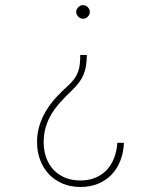

<svg xmlns="http://www.w3.org/2000/svg" viewBox="-20 -558 640 764"><path d="M325.7 -339.4Q325.2 -315.4 322.3 -296.4Q319.3 -277.3 312.3 -260.7Q305.2 -244.1 293.7 -228.8Q282.2 -213.4 264.6 -196.8Q241.7 -174.8 221.4 -152.6Q201.2 -130.4 186 -106Q170.9 -81.5 162.4 -53.5Q153.8 -25.4 153.8 8.3Q153.8 41.5 164.1 69.6Q174.3 97.7 193.1 117.7Q211.9 137.7 238.8 148.9Q265.6 160.2 299.8 160.2Q333.5 160.2 360.1 148.9Q386.7 137.7 405.3 117.7Q423.8 97.7 434.3 70.1Q444.8 42.5 446.8 10.3H473.1Q471.7 48.3 459.2 80.6Q446.8 112.8 424.6 136.2Q402.3 159.7 370.8 172.9Q339.4 186 299.8 186Q260.7 186 228.8 172.4Q196.8 158.7 174.3 134.8Q151.9 110.8 139.6 78.1Q127.4 45.4 127.4 7.3Q127.4 -27.8 137.2 -59.1Q147 -90.3 163.8 -117.9Q180.7 -145.5 203.1 -170.2Q225.6 -194.8 251 -217.3Q266.1 -231 275.6 -244.1Q285.2 -257.3 290.5 -272Q295.9 -286.6 297.6 -303Q299.3 -319.3 299.3 -339.4ZM283.2 -510.7Q283.2 -521.5 291.5 -529.5Q299.8 -537.6 310.5 -537.6Q321.3 -537.6 329.3 -529.5Q337.4 -521.5 337.4 -510.7Q337.4 -500 329.3 -491.7Q321.3 -483.4 310.5 -483.4Q299.8 -483.4 291.5 -491.7Q283.2 -500 283.2 -510.7Z"/></svg>

Font: Roboto Mono Thin
Style: Regular
Weight: 250
Designer: Google
Version: Version 2.000985; 2015; ttfautohint (v1.3)